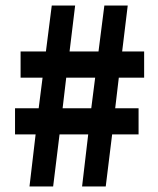

<svg xmlns="http://www.w3.org/2000/svg" viewBox="-20 -670 568 690"><path d="M86 0 108 -187H34V-281H119L133 -391H54V-485H145L166 -650H250L230 -485H334L355 -650H439L419 -485H498V-391H407L394 -281H478V-187H383L360 0H275L297 -187H194L171 0ZM205 -281H308L322 -391H218Z"/></svg>

Font: TT Toshiba Sans
Style: Bold
Weight: 700
Designer: Paul D. Hunt
Foundry: Toshiba Corporation
Version: Version 2.020;PS 2.000;hotconv 1.0.86;makeotf.lib2.5.63406